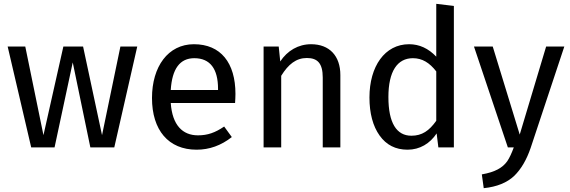

<svg xmlns="http://www.w3.org/2000/svg" viewBox="-20 -770 2978 1003"><path d="M609 -527 513 -64 414 -527H311L207 -64L112 -527H20L143 0H265L360 -444L452 0H577L697 -527Z M1210 -279C1210 -442 1133 -539 993 -539C858 -539 774 -422 774 -258C774 -90 860 12 1007 12C1074 12 1135 -10 1191 -54L1151 -109C1104 -77 1065 -63 1014 -63C934 -63 880 -116 872 -232H1208C1209 -248 1210 -264 1210 -279ZM1119 -300H872C879 -411 920 -466 995 -466C1078 -466 1119 -410 1119 -306Z M1605 -539C1538 -539 1481 -505 1444 -449L1436 -527H1357V0H1449V-374C1486 -434 1527 -467 1583 -467C1638 -467 1666 -440 1666 -365V0H1758V-378C1758 -478 1701 -539 1605 -539Z M2259 -750V-474C2218 -517 2171 -539 2117 -539C1990 -539 1910 -423 1910 -261C1910 -178 1928 -111 1963 -62C1998 -13 2046 12 2109 12C2173 12 2226 -20 2261 -73L2270 0H2351V-739ZM2129 -61C2052 -61 2009 -127 2009 -263C2009 -398 2056 -466 2137 -466C2186 -466 2224 -442 2259 -397V-139C2222 -87 2185 -61 2129 -61Z M2928 -527H2833L2695 -67L2554 -527H2456L2633 0H2664C2653 30 2642 54 2630 72C2605 107 2566 129 2497 141L2507 213C2576 206 2629 184 2666 149C2703 113 2731 64 2752 3Z"/></svg>

Font: Fira Sans
Style: Regular
Weight: 400
Designer: Carrois Corporate & Edenspiekermann AG
Foundry: Carrois Corporate GbR & Edenspiekermann AG
Version: Version 4.203